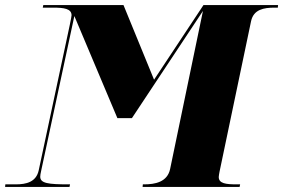

<svg xmlns="http://www.w3.org/2000/svg" viewBox="-55 -734 1112 754"><path d="M-35 0H218L220 -10H214C135 -10 103 -14 103 -40C103 -44 104 -53 107 -65L237 -671L406 -270H463L742 -691L613 -70C602 -19 554 -10 511 -10H506L505 0H886L888 -10H875C833 -10 804 -13 804 -39C804 -43 806 -53 807 -59L931 -651C941 -697 981 -704 1023 -704H1036L1037 -714H744L550 -421L430 -714H115L113 -704H154C196 -704 226 -700 226 -674C226 -670 224 -661 219 -636L97 -65C87 -19 48 -10 7 -10H-34Z"/></svg>

Font: Noto Serif Display Black
Style: Italic
Weight: 900
Italic angle: -12°
Designer: Monotype Design Team
Foundry: Monotype Imaging Inc.
Version: Version 2.009